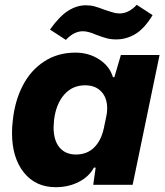

<svg xmlns="http://www.w3.org/2000/svg" viewBox="-20 -769 687 799"><path d="M30 -216Q30 -240 33 -265Q41 -347 74 -411.5Q107 -476 163.5 -513Q220 -550 294 -550Q349 -550 392.5 -522Q436 -494 450 -448H456L483 -540H644L532 0H368L378 -71L371 -72Q351 -34 308 -12Q265 10 212 10Q128 10 79 -51.5Q30 -113 30 -216ZM412 -235 422 -283Q426 -299 426 -318Q426 -362 401.5 -388Q377 -414 334 -414Q281 -414 247 -375Q213 -336 205 -270Q203 -248 203 -239Q203 -185 227.5 -155.5Q252 -126 296 -126Q342 -126 371.5 -155Q401 -184 412 -235ZM381 -624Q347 -639 325 -639Q288 -639 254 -603L188 -646Q228 -702 264 -724.5Q300 -747 337 -747Q357 -747 373.5 -742.5Q390 -738 416 -728Q431 -723 447 -718Q463 -713 477 -713Q516 -713 549 -749L615 -706Q581 -650 543.5 -627.5Q506 -605 464 -605Q441 -605 423 -610Q405 -615 381 -624Z"/></svg>

Font: Mona Sans ExtraBold
Style: Italic
Weight: 800
Italic angle: -11.7°
Designer: Deni Anggara
Foundry: GitHub
Version: Version 2.000